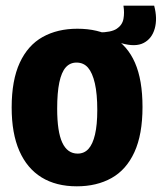

<svg xmlns="http://www.w3.org/2000/svg" viewBox="-20 -642 582 675"><path d="M407 -490 345 -494 327 -528Q371 -528 390.5 -541Q410 -554 414 -575.5Q418 -597 414 -622H522Q534 -577 524 -541.5Q514 -506 485 -491Q456 -476 407 -490ZM250 13Q177 13 126 -18.5Q75 -50 48 -111.5Q21 -173 21 -264Q21 -360 49.5 -421.5Q78 -483 130 -512Q182 -541 252 -541Q325 -541 376.5 -511.5Q428 -482 454.5 -421.5Q481 -361 481 -266Q481 -169 452.5 -107Q424 -45 372 -16Q320 13 250 13ZM253 -102Q276 -102 291 -118.5Q306 -135 314 -169Q322 -203 322 -255Q322 -312 313.5 -349Q305 -386 289.5 -404Q274 -422 249 -422Q226 -422 211 -405Q196 -388 188.5 -352Q181 -316 181 -260Q181 -179 199 -140.5Q217 -102 253 -102Z"/></svg>

Font: Bricolage Grotesque 72pt SemiCondensed ExtraBold
Style: Regular
Weight: 800
Width: 4
Designer: Mathieu Triay
Foundry: Atelier Triay
Version: Version 1.001;gftools[0.9.33.dev8+g029e19f]